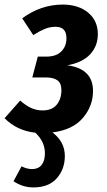

<svg xmlns="http://www.w3.org/2000/svg" viewBox="-35 -566 469 838"><path d="M371 -169Q371 -103 326.5 -51Q282 1 194 12Q248 53 248 115Q248 172 213 212Q178 252 110 252Q64 252 24 225L59 160Q83 172 105 172Q132 172 146.5 154Q161 136 161 103Q161 52 119 13Q40 5 -15 -50L53 -127Q78 -105 101.5 -94.5Q125 -84 151 -84Q192 -84 212.5 -109Q233 -134 233 -173Q233 -203 215.5 -215.5Q198 -228 165 -228H106L130 -319H168Q210 -319 232.5 -341.5Q255 -364 255 -399Q255 -449 208 -449Q183 -449 161 -440Q139 -431 110 -413L62 -486Q143 -546 239 -546Q307 -546 349.5 -511Q392 -476 392 -417Q392 -365 358.5 -329Q325 -293 259 -281Q371 -266 371 -169Z"/></svg>

Font: Fira Sans Extra Condensed SemiBold
Style: Italic
Weight: 600
Width: 3
Italic angle: -8°
Designer: Carrois Corporate & Edenspiekermann AG
Foundry: Carrois Corporate GbR & Edenspiekermann AG
Version: Version 4.203